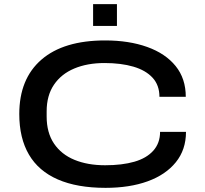

<svg xmlns="http://www.w3.org/2000/svg" viewBox="-20 -894 988 926"><path d="M489 12Q352 12 259 -28.5Q166 -69 119.5 -148.5Q73 -228 73 -344Q73 -514 180 -606.5Q287 -699 487 -699Q602 -699 690 -667.5Q778 -636 827 -575.5Q876 -515 876 -427H749Q749 -483 716 -519Q683 -555 623.5 -572.5Q564 -590 484 -590Q401 -590 338 -563.5Q275 -537 240 -485Q205 -433 205 -357V-332Q205 -254 240.5 -201.5Q276 -149 339.5 -123Q403 -97 487 -97Q569 -97 628 -114Q687 -131 719.5 -167.5Q752 -204 752 -258H877Q877 -172 828 -111.5Q779 -51 692 -19.5Q605 12 489 12ZM429 -769V-874H544V-769Z"/></svg>

Font: Archivo Expanded Medium
Style: Regular
Weight: 500
Width: 7
Designer: Hector Gatti
Foundry: Omnibus-Type
Version: Version 2.001